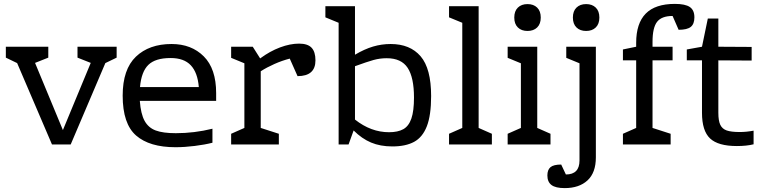

<svg xmlns="http://www.w3.org/2000/svg" viewBox="-20 -742 3930 986"><path d="M579 -502V-446L521 -418L343 0H247L68 -418L10 -446V-502H228V-446L160 -419L303 -74L446 -419L378 -446V-502Z M1090 -264V-224H698Q703 -157 722.5 -121.5Q742 -86 779.5 -72Q817 -58 883 -58Q978 -58 1071 -81V-9Q1032 1 980 7.5Q928 14 881 14Q748 14 679 -46Q610 -106 610 -251Q610 -386 678 -451Q746 -516 861 -516Q963 -516 1026.5 -452.5Q1090 -389 1090 -264ZM699 -295H1001Q995 -369 960 -406.5Q925 -444 856 -444Q778 -444 742 -409Q706 -374 699 -295Z M1600 -432Q1600 -351 1508 -351L1468 -441Q1429 -431 1389.5 -413.5Q1350 -396 1319 -376V-85L1412 -55V0H1167V-55L1235 -85V-417L1167 -445V-502H1278L1316 -442Q1366 -479 1418 -498.5Q1470 -518 1516 -518Q1560 -518 1580 -497Q1600 -476 1600 -432Z M2194 -249Q2194 -150 2172 -93.5Q2150 -37 2106.5 -13.5Q2063 10 1995 10Q1933 10 1885.5 -10Q1838 -30 1796 -72L1770 0H1719V-625L1651 -653V-710H1803V-461Q1852 -490 1896 -503Q1940 -516 1986 -516Q2086 -516 2140 -453Q2194 -390 2194 -249ZM2106 -241Q2106 -344 2073.5 -393.5Q2041 -443 1966 -443Q1931 -443 1898.5 -434Q1866 -425 1803 -402V-128Q1885 -63 1978 -63Q2023 -63 2051 -78.5Q2079 -94 2092.5 -133Q2106 -172 2106 -241Z M2438 -85 2506 -55V0H2286V-55L2354 -85V-625L2286 -653V-710H2438Z M2757 -652Q2757 -619 2738.5 -601Q2720 -583 2689 -583Q2658 -583 2639.5 -601Q2621 -619 2621 -652Q2621 -685 2639.5 -703Q2658 -721 2689 -721Q2720 -721 2738.5 -703Q2757 -685 2757 -652ZM2739 -85 2807 -55V0H2587V-55L2655 -85V-417L2587 -445V-502H2739Z M3058 -652Q3058 -619 3039.5 -601Q3021 -583 2990 -583Q2959 -583 2940.5 -601Q2922 -619 2922 -652Q2922 -685 2940.5 -703Q2959 -721 2990 -721Q3021 -721 3039.5 -703Q3058 -685 3058 -652ZM3040 66Q3040 145 2997 184.5Q2954 224 2880 224Q2833 224 2812 208Q2791 192 2791 159Q2791 130 2807 116.5Q2823 103 2862 103L2886 154Q2956 154 2956 82V-417L2888 -445V-502H3040Z M3546 -653Q3546 -619 3527.5 -604Q3509 -589 3465 -589L3434 -660Q3378 -660 3354.5 -630Q3331 -600 3331 -527V-502H3434V-432H3331V-85L3424 -55V0H3179V-55L3247 -85V-432H3179V-488L3247 -502V-522Q3247 -622 3296 -672Q3345 -722 3446 -722Q3499 -722 3522.5 -706Q3546 -690 3546 -653Z M3585 -163V-432H3507V-488L3585 -502L3615 -647H3669V-502L3840 -501V-431L3669 -432V-163Q3669 -122 3679 -101Q3689 -80 3712 -72Q3735 -64 3779 -64Q3813 -64 3850 -71V-1Q3814 8 3764 8Q3668 8 3626.5 -31Q3585 -70 3585 -163Z"/></svg>

Font: Rhodium Libre
Style: Regular
Weight: 400
Designer: James Puckett
Foundry: Dunwich Type Founders
Version: Version 1.001; ttfautohint (v1.3)